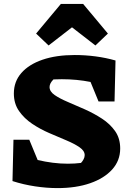

<svg xmlns="http://www.w3.org/2000/svg" viewBox="-20 -951 672 984"><path d="M275 13Q219 13 159.5 4Q100 -5 44 -23L49 -235H130L173 -131Q211 -122 250 -117Q289 -112 328 -112Q363 -112 395 -116Q402 -123 408 -134Q414 -145 414 -156Q414 -178 388 -196Q362 -214 320.5 -231.5Q279 -249 232.5 -269Q186 -289 145 -316.5Q104 -344 77.5 -382Q51 -420 51 -472Q51 -533 89.5 -577Q128 -621 198 -645Q268 -669 363 -669Q417 -669 470 -662Q523 -655 572 -641L567 -431H485L444 -531Q374 -545 297 -545Q276 -545 254 -544Q234 -524 234 -505Q234 -482 260 -464Q286 -446 327.5 -428.5Q369 -411 415 -390.5Q461 -370 502.5 -343Q544 -316 570 -279Q596 -242 596 -190Q596 -128 555 -82.5Q514 -37 442 -12Q370 13 275 13ZM406 -931 533 -779 469 -718 349 -811 229 -718 165 -779 292 -931Z"/></svg>

Font: Piazzolla SC ExtraBold
Style: Regular
Weight: 800
Designer: Juan Pablo del Peral
Foundry: Huerta Tipografica
Version: Version 1.330